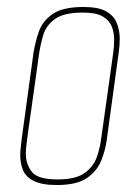

<svg xmlns="http://www.w3.org/2000/svg" viewBox="-20 -523 402 550"><path d="M143 7Q100 7 77 -4.5Q54 -16 46 -35.5Q38 -55 38 -78Q38 -89 39.5 -101Q41 -113 42 -124L76 -372Q81 -403 91.5 -433Q102 -463 131 -483Q160 -503 219 -503Q262 -503 284 -490.5Q306 -478 314.5 -457Q323 -436 323 -412Q323 -392 320 -372L286 -124Q282 -93 270 -63Q258 -33 229 -13Q200 7 143 7ZM145 -9Q197 -9 222.5 -27.5Q248 -46 257.5 -73.5Q267 -101 270 -127L304 -369Q307 -389 307 -409Q307 -430 300 -447.5Q293 -465 274 -476Q255 -487 217 -487Q163 -487 137.5 -468.5Q112 -450 104 -423Q96 -396 92 -369L58 -127Q57 -117 55.5 -105.5Q54 -94 54 -83Q54 -53 71 -31Q88 -9 145 -9Z"/></svg>

Font: Alumni Sans Pinstripe
Style: Italic
Weight: 400
Italic angle: -8°
Designer: Robert E. Leuschke
Foundry: Robert E. Leuschke
Version: Version 1.010; ttfautohint (v1.8.4.7-5d5b)